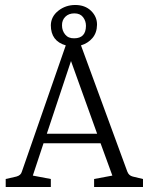

<svg xmlns="http://www.w3.org/2000/svg" viewBox="-20 -751 595 771"><path d="M370.1 -213.9 265.1 -505.9 168 -213.9ZM229 -648.9Q229 -627.9 241.7 -612.3Q254.4 -596.7 277.8 -597.2Q324.7 -597.2 325.2 -647Q325.2 -667 313.5 -682.1Q301.8 -697.3 278.8 -697.3Q255.9 -697.3 242.2 -683.6Q228.5 -669.9 229 -648.9ZM554.2 0H357.9V-32.2L431.2 -45.9L383.8 -175.8H154.8L111.8 -45.9L184.1 -32.2V0H2.9V-32.2L45.9 -42Q64 -46.9 67.9 -62L244.1 -568.8Q184.1 -585.9 184.1 -649.9Q185.1 -685.1 214.4 -708Q243.7 -731 282.2 -731Q321.3 -731 345.7 -707.5Q370.1 -683.6 369.6 -651.4Q369.1 -619.1 351.1 -598.1Q333 -577.1 305.2 -568.8L491.2 -62Q497.1 -45.9 513.2 -42L554.2 -32.2Z"/></svg>

Font: Yrsa-Light
Style: Regular
Weight: 300
Designer: Anna Giedrys (Yrsa+Rasa design), David Brezina (Yrsa art-direction, Rasa art-direction, design)
Foundry: Rosetta Type Foundry
Version: Version 1.001;PS 1.1;hotconv 1.0.88;makeotf.lib2.5.647800